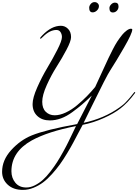

<svg xmlns="http://www.w3.org/2000/svg" viewBox="-117 -1132 1310 1832"><path d="M785 -1112Q803 -1112 815 -1100.5Q827 -1089 827 -1074Q827 -1050 808 -1032Q789 -1014 767 -1014Q734 -1014 734 -1058Q734 -1077 749 -1094.5Q764 -1112 785 -1112ZM980 -1107Q1014 -1107 1014 -1070Q1014 -1046 998 -1029.5Q982 -1013 960 -1013Q927 -1013 927 -1055Q927 -1073 943.5 -1090Q960 -1107 980 -1107ZM608 71Q341 123 186 208Q-8 316 -8 502Q-8 566 29.5 611.5Q67 657 134 657Q174 657 215 636.5Q256 616 291 585Q326 554 363.5 505.5Q401 457 428 414.5Q455 372 487 314Q519 256 536.5 219.5Q554 183 578 133.5Q602 84 608 71ZM405 -32Q454 -32 510 -58Q566 -84 618.5 -128Q671 -172 712 -214Q753 -256 791 -302Q821 -366 861.5 -455Q902 -544 918 -577.5Q934 -611 958.5 -659Q983 -707 1002.5 -736.5Q1022 -766 1049 -800Q1066 -821 1090 -839.5Q1114 -858 1133 -858Q1145 -858 1145 -850Q1145 -814 1067 -679Q989 -544 937 -464Q917 -434 872.5 -347Q828 -260 761 -123Q694 14 681 40Q878 -2 1025 -108Q1036 -116 1047.5 -125Q1059 -134 1066.5 -140.5Q1074 -147 1085 -159Q1096 -171 1100.5 -175.5Q1105 -180 1117 -194Q1129 -208 1131 -210.5Q1133 -213 1146.5 -230Q1160 -247 1161 -248Q1165 -254 1169 -254Q1173 -254 1173 -250Q1173 -248 1171 -244Q1103 -152 1033 -98Q972 -50 873 -5.5Q774 39 672 59Q660 81 631.5 135Q603 189 581 230.5Q559 272 523 331.5Q487 391 455 435.5Q423 480 379.5 528.5Q336 577 294.5 608Q253 639 203 659.5Q153 680 102 680Q10 680 -43.5 630Q-97 580 -97 507Q-97 396 -10.5 300.5Q76 205 186 160Q322 105 619 52Q754 -208 759 -220Q701 -165 666 -135Q631 -105 575 -63.5Q519 -22 465 -2.5Q411 17 358 17Q285 17 239.5 -25Q194 -67 194 -139Q194 -198 238 -297.5Q282 -397 334 -484Q386 -571 430 -657Q474 -743 474 -779Q474 -804 461 -825Q448 -846 421 -846Q358 -846 294 -782Q274 -762 272 -762Q266 -762 266 -768Q266 -774 288 -796Q375 -886 464 -886Q503 -886 532 -857Q561 -828 561 -778Q561 -740 518 -658.5Q475 -577 423.5 -496Q372 -415 329 -319.5Q286 -224 286 -161Q286 -98 320 -65Q354 -32 405 -32Z"/></svg>

Font: Miama Nueva
Style: Medium
Weight: 400
Italic angle: -28°
Version: Version 1.0